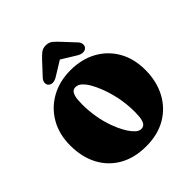

<svg xmlns="http://www.w3.org/2000/svg" viewBox="-250 -1093 1278 1278"><g transform="rotate(-45 389.0 -454.5)"><path d="M389.6 -695.8Q494.1 -695.8 574 -652.1Q653.8 -608.4 699 -529.5Q744.1 -450.7 744.1 -345.2Q744.1 -238.3 700.7 -156Q657.2 -73.7 577.9 -27.1Q498.5 19.5 389.6 19.5Q279.3 19.5 199.7 -25.6Q120.1 -70.8 77.1 -152.3Q34.2 -233.9 34.2 -342.8Q34.2 -447.3 79.8 -526.9Q125.5 -606.4 205.6 -651.1Q285.6 -695.8 389.6 -695.8ZM497.1 -194.3Q497.1 -271.5 481.9 -344.2Q478 -362.8 469.2 -393.6Q460.4 -424.3 447 -458.5Q433.6 -492.7 416.3 -523.4Q398.9 -554.2 378.2 -573.5Q357.4 -592.8 334 -592.8Q309.1 -592.8 298.6 -572.3Q288.1 -551.8 285.9 -525.6Q283.7 -499.5 283.7 -481.9Q283.7 -421.4 293.7 -361.1Q303.7 -300.8 324.7 -243.7Q330.6 -227.1 342.5 -200.7Q354.5 -174.3 371.1 -147.9Q387.7 -121.6 407 -103.5Q426.3 -85.4 446.8 -85.4Q471.7 -85.4 482.2 -105.5Q492.7 -125.5 494.9 -151.4Q497.1 -177.2 497.1 -194.3ZM571.8 -755.9Q571.8 -739.7 560.5 -729.7Q549.3 -719.7 533.7 -719.7Q522.5 -719.7 512 -723.6Q501.5 -727.5 491.7 -733.4L390.1 -795.9L288.6 -733.4Q279.3 -727.5 268.8 -723.6Q258.3 -719.7 247.1 -719.7Q231.4 -719.7 220 -729.5Q208.5 -739.3 208.5 -755.9Q208.5 -765.6 213.1 -774.9Q217.8 -784.2 224.1 -791L303.2 -876Q321.8 -896 341.3 -912.6Q360.8 -929.2 390.1 -929.2Q420.4 -929.2 439.2 -912.8Q458 -896.5 477.1 -876L556.2 -791Q563 -784.2 567.4 -774.9Q571.8 -765.6 571.8 -755.9Z"/></g></svg>

Font: Caprasimo
Style: Regular
Weight: 400
Designer: The DocRepair Project, Phaedra Charles, Flavia Zimbardi
Foundry: Google
Version: Version 1.001